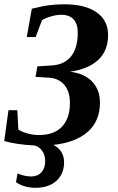

<svg xmlns="http://www.w3.org/2000/svg" viewBox="-30 -682 559 912"><path d="M139.2 210Q85 210 45.9 183.6L53.2 142.1Q87.9 156.2 118.2 156.2Q148.9 156.2 166.7 136.5Q184.6 116.7 184.6 83Q184.6 55.7 171.4 35.9Q158.2 16.1 135.7 9.3Q45.9 4.4 -9.8 -12.2L10.3 -158.7H52.2L57.1 -66.9Q71.3 -56.2 100.1 -48.3Q128.9 -40.5 153.8 -40.5Q227.5 -40.5 264.9 -80.8Q302.2 -121.1 302.2 -192.4Q302.2 -246.1 276.4 -277.8Q250.5 -309.6 202.6 -313L138.7 -316.9L147.5 -366.7L215.3 -371.1Q275.9 -374.5 307.6 -414.3Q339.4 -454.1 339.4 -527.3Q339.4 -567.9 319.8 -589.8Q300.3 -611.8 260.7 -611.8Q238.8 -611.8 211.9 -604Q185.1 -596.2 169.4 -585.9L139.2 -505.9H97.2L121.1 -640.6Q174.8 -653.8 207.5 -657.7Q240.2 -661.6 276.4 -661.6Q374 -661.6 428.7 -623.5Q483.4 -585.4 483.4 -515.6Q483.4 -441.4 436.8 -397.7Q390.1 -354 302.7 -341.3Q371.1 -333 408 -294.2Q444.8 -255.4 444.8 -194.3Q444.8 -107.9 387.7 -56.6Q330.6 -5.4 223.6 6.3Q247.1 17.6 260.7 38.8Q274.4 60.1 274.4 88.9Q274.4 144 237.8 177Q201.2 210 139.2 210Z"/></svg>

Font: Tinos
Style: Bold Italic
Weight: 700
Italic angle: -16.333°
Designer: Steve Matteson
Foundry: Monotype Imaging Inc.
Version: Version 1.23